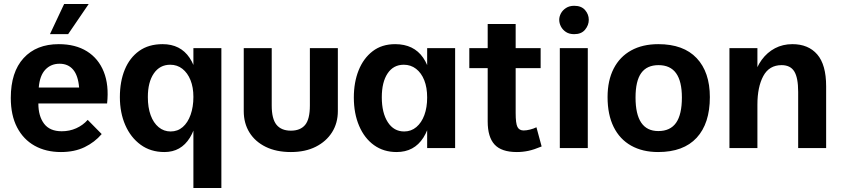

<svg xmlns="http://www.w3.org/2000/svg" viewBox="-20 -741 4212 961"><path d="M285 20Q210 20 153.5 -11.5Q97 -43 65.5 -103.5Q34 -164 34 -251Q34 -380 98 -450Q162 -520 274 -520Q358 -520 415.5 -484Q473 -448 499.5 -381.5Q526 -315 516 -223H172Q172 -160 200.5 -122Q229 -84 289 -84Q328 -84 361.5 -99Q395 -114 419 -141L489 -70Q454 -29 403.5 -4.5Q353 20 285 20ZM174 -303H376Q371 -363 346 -392.5Q321 -422 278 -422Q235 -422 207 -392.5Q179 -363 174 -303ZM301 -721H424L321 -570H230Z M803 20Q734 20 684 -16.5Q634 -53 607 -115Q580 -177 580 -255Q580 -333 604.5 -392.5Q629 -452 676.5 -486Q724 -520 794 -520Q883 -520 929 -451.5Q975 -383 975 -255Q975 -124 930.5 -52Q886 20 803 20ZM834 -83Q869 -83 894.5 -105Q920 -127 934 -166.5Q948 -206 948 -256Q948 -304 933.5 -340Q919 -376 893 -396.5Q867 -417 832 -417Q780 -417 750 -373.5Q720 -330 720 -255Q720 -203 734 -164.5Q748 -126 774 -104.5Q800 -83 834 -83ZM948 200V-500H1088V200Z M1340 -500V-213Q1340 -146 1364 -116.5Q1388 -87 1436 -87Q1483 -87 1507 -115.5Q1531 -144 1531 -213V-500H1671V-185Q1671 -125 1642 -79Q1613 -33 1560.5 -6.5Q1508 20 1436 20Q1363 20 1310 -6Q1257 -32 1228.5 -78Q1200 -124 1200 -185V-500Z M1965 20Q1900 20 1852 -14.5Q1804 -49 1777.5 -111Q1751 -173 1751 -253Q1751 -329 1775 -389Q1799 -449 1845 -484.5Q1891 -520 1958 -520Q2051 -520 2098 -452Q2145 -384 2145 -253Q2145 -124 2099 -52Q2053 20 1965 20ZM2003 -83Q2038 -83 2064 -105Q2090 -127 2104 -165Q2118 -203 2118 -253Q2118 -303 2103.5 -339.5Q2089 -376 2062.5 -396.5Q2036 -417 2001 -417Q1949 -417 1920 -373.5Q1891 -330 1891 -254Q1891 -176 1921 -129.5Q1951 -83 2003 -83ZM2118 0V-500H2258V0Z M2691 -8Q2653 8 2624.5 14Q2596 20 2567 20Q2490 20 2455.5 -17.5Q2421 -55 2421 -133V-621H2561V-175Q2561 -123 2570 -105.5Q2579 -88 2601 -88Q2615 -88 2633 -92.5Q2651 -97 2665 -104ZM2329 -500H2686V-400H2329Z M2782 -500H2922V0H2782ZM2779 -642Q2779 -658 2787.5 -674Q2796 -690 2813 -701Q2830 -712 2854 -712Q2890 -712 2908.5 -690.5Q2927 -669 2927 -642Q2927 -615 2908.5 -592.5Q2890 -570 2854 -570Q2829 -570 2812.5 -581Q2796 -592 2787.5 -608.5Q2779 -625 2779 -642Z M3274 20Q3196 20 3139 -12Q3082 -44 3051.5 -105.5Q3021 -167 3021 -255Q3021 -338 3051.5 -397.5Q3082 -457 3139 -488.5Q3196 -520 3275 -520Q3401 -520 3467 -450Q3533 -380 3533 -255Q3533 -123 3467 -51.5Q3401 20 3274 20ZM3275 -85Q3335 -85 3364 -126.5Q3393 -168 3393 -253Q3393 -334 3364 -374.5Q3335 -415 3276 -415Q3218 -415 3189.5 -375.5Q3161 -336 3161 -253Q3161 -169 3189.5 -127Q3218 -85 3275 -85Z M3975 -281Q3975 -352 3955.5 -383.5Q3936 -415 3892 -415Q3830 -415 3800.5 -360.5Q3771 -306 3771 -217L3756 -278L3752 -351Q3765 -404 3792.5 -441.5Q3820 -479 3859 -499.5Q3898 -520 3946 -520Q4026 -520 4070.5 -468.5Q4115 -417 4115 -309V0H3975ZM3631 -500H3771V0H3631Z"/></svg>

Font: Moderustic SemiBold
Style: Regular
Weight: 600
Designer: Tural Alisoy
Foundry: TAFT Foundry
Version: Version 2.120